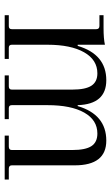

<svg xmlns="http://www.w3.org/2000/svg" viewBox="157 -642 484 839"><g transform="rotate(90 399.5 -222.0)"><path d="M717 -18H764V0H572V-18H620Q635 -18 635 -31V-296Q635 -353 618 -379Q601 -405 563 -405Q504 -405 471.5 -347.5Q439 -290 439 -187V-31Q439 -18 452 -18H500V0H309V-18H357Q371 -18 371 -31V-296Q371 -353 354 -379Q337 -405 300 -405Q241 -405 208 -347Q175 -289 175 -187V-31Q175 -18 188 -18H237V0H46V-18H94Q107 -18 107 -31V-400Q107 -414 93 -414H46V-432H101Q149 -432 175 -438V-319H180Q217 -444 330 -444Q435 -444 439 -319H443Q480 -444 594 -444Q702 -444 702 -306V-31Q702 -18 717 -18Z"/></g></svg>

Font: Arapey Thin
Style: Regular
Weight: 100
Designer: Eduardo Rodriguez Tunni
Foundry: Eduardo Rodriguez Tunni
Version: Version 4.000;hotconv 1.0.109;makeotfexe 2.5.65596